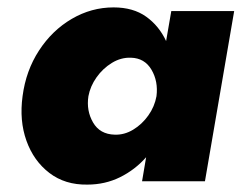

<svg xmlns="http://www.w3.org/2000/svg" viewBox="-20 -490 653 519"><path d="M41 -230Q50 -299 85.5 -353.5Q121 -408 174 -439Q227 -470 287 -470Q340 -470 375 -445Q410 -420 429 -379L443 -460H613L534 0H364L375 -65Q345 -31 304.5 -11Q264 9 216 9Q156 10 113.5 -22.5Q71 -55 51.5 -109.5Q32 -164 41 -230ZM219 -230Q213 -191 231.5 -159Q250 -127 290 -126Q316 -125 340 -139.5Q364 -154 381 -178Q398 -202 403 -230Q408 -270 389.5 -301.5Q371 -333 334 -334Q307 -335 282.5 -320Q258 -305 241 -281Q224 -257 219 -230Z"/></svg>

Font: Jost* Heavy
Style: Italic
Weight: 800
Italic angle: -10°
Version: Version 3.7